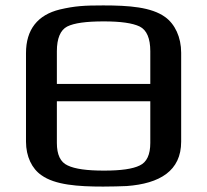

<svg xmlns="http://www.w3.org/2000/svg" viewBox="-20 -679 765 709"><path d="M649 -484C649 -542 626 -590 590 -616C539 -653 456 -659 361 -659C291 -659 257 -657 201 -644C119 -624 76 -570 76 -483V-156C76 -101 98 -56 133 -32C183 4 268 10 361 10C395 10 423 9 448 8C570 -1 649 -48 649 -156ZM535 -151C535 -108 522 -80 496 -68C470 -55 426 -49 364 -49C301 -49 257 -55 230 -68C203 -80 190 -108 190 -151V-305H535ZM190 -490C190 -537 203 -568 228 -581C254 -594 298 -600 363 -600C425 -600 469 -594 496 -581C522 -568 535 -537 535 -490V-369H190Z"/></svg>

Font: Gamestation Extended
Style: Regular
Weight: 400
Width: 7
Designer: Jonas Hecksher
Foundry: Jonas Hecksher, Playtypeª, e-types AS
Version: Version 1.003